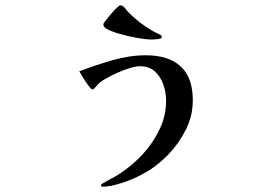

<svg xmlns="http://www.w3.org/2000/svg" viewBox="-20 -614 1040 719"><path d="M702 -238Q702 -180 675.5 -127.5Q649 -75 609 -34Q575 1 536.5 25Q498 49 452 66Q432 73 408.5 79Q385 85 364 85Q358 85 358 79Q358 77 362.5 74Q367 71 368 71Q383 62 398.5 54Q414 46 429 36Q475 6 514 -36Q553 -78 577.5 -129.5Q602 -181 602 -237Q602 -267 592 -296.5Q582 -326 560.5 -346Q539 -366 504 -366Q489 -366 466 -359Q443 -352 418.5 -341Q394 -330 373.5 -318Q353 -306 344 -295Q342 -293 340 -290.5Q338 -288 336 -286Q331 -279 326 -279Q322 -279 311 -293.5Q300 -308 290 -325Q280 -342 277 -347Q334 -369 399.5 -388Q465 -407 526 -407Q611 -407 656.5 -365.5Q702 -324 702 -238ZM586 -475Q586 -471 578 -469Q570 -467 560.5 -466.5Q551 -466 548 -466Q527 -466 493.5 -472Q460 -478 428.5 -487Q397 -496 379 -506Q367 -513 367 -523Q367 -526 375.5 -537Q384 -548 395.5 -561.5Q407 -575 417 -584.5Q427 -594 431 -594Q440 -594 448.5 -583Q457 -572 463 -566Q485 -544 512 -524Q539 -504 567 -490Q572 -488 579 -484.5Q586 -481 586 -475Z"/></svg>

Font: Kaisei Opti
Style: Bold
Weight: 700
Designer: Font-Kai, 金井和夫
Foundry: KAZUO KANAI
Version: Version 5.003